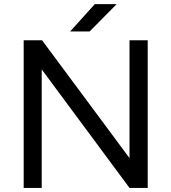

<svg xmlns="http://www.w3.org/2000/svg" viewBox="-20 -919 838 939"><path d="M95.8 -722H185.8L613.4 -145.8V-722H702.4V0H613.4L184 -579.6V0H95.8ZM443.6 -898.8H550.6L418.2 -765H323Z"/></svg>

Font: 寒蝉端黑体 Light
Style: Regular
Weight: 300
Designer: ChillDuanSans {Warren2060}; 
Source Han Sans {Ryoko NISHIZUKA 西塚涼子 (kana, bopomofo & ideographs); Paul D. Hunt (Latin, G
Foundry: ChillType&Adobe
Version: Version 1.300;Glyphs 3.3 (3306)